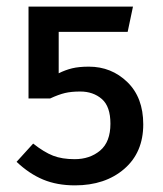

<svg xmlns="http://www.w3.org/2000/svg" viewBox="-20 -547 492 579"><path d="M206 12Q152 12 110 -5.5Q68 -23 30 -59L80 -114Q113 -88 140 -77.5Q167 -67 205 -67Q251 -67 282 -93Q313 -119 313 -174Q313 -226 287 -248.5Q261 -271 222 -271Q195 -271 176 -266.5Q157 -262 131 -250H66V-527H381L365 -451H157V-326Q177 -336 197.5 -341Q218 -346 248 -346Q316 -346 364 -299.5Q412 -253 412 -172Q412 -87 354.5 -37.5Q297 12 206 12Z"/></svg>

Font: Trujillo
Style: Regular
Weight: 400
Designer: Fira Sans original fonts by bBox Type GmbH, Carrois Corporate GbR, & Edenspiekermann AG / Changes by Cristiano Sobral
Foundry: Fira Sans original fonts by bBox Type GmbH, Carrois Corporate GbR, & Edenspiekermann AG / Changes by Cristiano Sobral
Version: Version 4.301;October 17, 2021;FontCreator 14.0.0.2814 64-bi